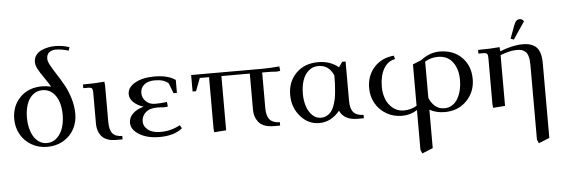

<svg xmlns="http://www.w3.org/2000/svg" viewBox="-59 -946 4267 1450"><g transform="rotate(-5 2074.0 -221.5)"><path d="M41 -223.1Q41 -323.2 104.7 -387.7Q168.5 -452.1 272 -452.1Q304.2 -452.1 339.8 -443.8Q323.2 -473.1 293.2 -516.1Q263.2 -559.1 248.5 -586.7Q233.9 -614.3 233.9 -639.2Q233.9 -668 249 -689.5Q264.2 -710.9 288.8 -722.9Q313.5 -734.9 341.1 -740.5Q368.7 -746.1 397.9 -746.1Q450.7 -746.1 503.9 -729L496.1 -703.1Q441.4 -719.2 397.9 -719.2Q369.1 -719.2 349.1 -704.1Q329.1 -689 329.1 -654.8Q329.1 -635.3 347.2 -602.8Q365.2 -570.3 390.9 -531Q416.5 -491.7 442.1 -446.3Q467.8 -400.9 485.8 -341.6Q503.9 -282.2 503.9 -223.1Q503.9 -160.2 475.6 -107.9Q447.3 -55.7 393.8 -24.4Q340.3 6.8 272 6.8Q205.1 6.8 151.9 -24.7Q98.6 -56.2 69.8 -108.4Q41 -160.6 41 -223.1ZM137.2 -223.1Q137.2 -185.1 145.5 -149.9Q153.8 -114.7 169.9 -85.9Q186 -57.1 212.4 -39.6Q238.8 -22 272 -22Q316.4 -22 348.1 -52.2Q379.9 -82.5 394 -127Q408.2 -171.4 408.2 -223.1Q408.2 -278.8 393.8 -323Q379.4 -367.2 347.9 -395Q316.4 -422.9 272 -422.9Q227.5 -422.9 196.5 -395Q165.5 -367.2 151.4 -323Q137.2 -278.8 137.2 -223.1Z M580.6 -411.1V-439Q673.8 -439 743.7 -445.8L746.6 -418V-141.1Q746.6 -79.6 769.5 -52.7Q792.5 -25.9 842.8 -25.9V0H789.6Q758.8 0 734.4 -8.1Q710 -16.1 695.1 -29.1Q680.2 -42 670.4 -60.3Q660.6 -78.6 656.7 -97.2Q652.8 -115.7 652.8 -136.2V-371.1Q652.8 -396 645.8 -403.6Q638.7 -411.1 613.8 -411.1Z M909.2 -120.1Q909.2 -158.7 939.2 -188.2Q969.2 -217.8 1022.5 -231.9Q973.6 -247.6 946 -275.1Q918.5 -302.7 918.5 -335.9Q918.5 -386.7 975.3 -419.4Q1032.2 -452.1 1123.5 -452.1Q1225.1 -452.1 1282.2 -412.1V-314H1256.3L1227.5 -390.1Q1194.8 -422.9 1123.5 -422.9Q1070.3 -422.9 1042.2 -398.4Q1014.2 -374 1014.2 -335.9Q1014.2 -299.8 1041.3 -272.9Q1068.4 -246.1 1110.4 -246.1Q1150.9 -246.1 1201.2 -252L1204.1 -224.1V-216.8L1176.3 -213.9Q1144.5 -216.8 1123.5 -216.8Q1066.4 -216.8 1035.9 -189.2Q1005.4 -161.6 1005.4 -120.1Q1005.4 -84.5 1038.8 -57.6Q1072.3 -30.8 1133.3 -30.8Q1213.9 -30.8 1282.2 -68.8L1296.4 -44.9Q1235.4 6.8 1123.5 6.8Q1030.3 6.8 969.7 -30.3Q909.2 -67.4 909.2 -120.1Z M1400.9 -314V-439H1937Q1999.5 -439 2069.8 -445.8L2073.2 -418V-411.1L2044.9 -408.2Q2015.1 -411.1 1968.3 -411.1H1937V-141.1Q1937 -80.1 1961.7 -53Q1986.3 -25.9 2037.1 -25.9V0H1990.2Q1948.7 0 1918.9 -11.7Q1889.2 -23.4 1873.3 -43.9Q1857.4 -64.5 1850.3 -87.2Q1843.3 -109.9 1843.3 -136.2V-411.1H1627.9V0L1537.1 6.8L1534.2 -19V-411.1H1463.9L1427.2 -314Z M2132.8 -223.1Q2132.8 -323.2 2196.5 -387.7Q2260.3 -452.1 2363.8 -452.1Q2455.6 -452.1 2518.6 -399.9L2545.9 -439H2571.8V-141.1Q2571.8 -80.1 2596.4 -53Q2621.1 -25.9 2671.9 -25.9V0H2625Q2522 0 2489.7 -73.2Q2424.3 6.8 2334 6.8Q2250 6.8 2191.4 -61Q2132.8 -128.9 2132.8 -223.1ZM2229 -223.1Q2229 -174.8 2241.9 -132.3Q2254.9 -89.8 2283.2 -61Q2311.5 -32.2 2349.6 -32.2Q2374 -32.2 2393.6 -42.2Q2413.1 -52.2 2426.3 -68.4Q2439.5 -84.5 2449.2 -109.6Q2459 -134.8 2464.4 -159.9Q2469.7 -185.1 2472.9 -218.5Q2476.1 -252 2477.1 -279.5Q2478 -307.1 2478 -341.8Q2442.9 -422.9 2363.8 -422.9Q2319.3 -422.9 2288.3 -395Q2257.3 -367.2 2243.2 -323Q2229 -278.8 2229 -223.1Z M2731.4 -223.1Q2731.4 -316.9 2788.1 -379.9Q2844.7 -442.9 2938.5 -451.2L2945.3 -424.8Q2890.1 -415 2858.9 -361.6Q2827.6 -308.1 2827.6 -223.1Q2827.6 -174.8 2843.8 -132.3Q2859.9 -89.8 2895 -61Q2930.2 -32.2 2978.5 -32.2Q3031.2 -32.2 3076.7 -59.1V-373L3140.6 -398.9Q3209.5 -452.1 3284.7 -452.1Q3389.2 -452.1 3452.9 -388.2Q3516.6 -324.2 3516.6 -223.1Q3516.6 -126.5 3451.7 -59.8Q3386.7 6.8 3284.7 6.8Q3221.7 6.8 3170.4 -21V270L3088.4 303.2L3076.7 274.9V-26.9Q3025.9 6.8 2962.4 6.8Q2895.5 6.8 2842.3 -24.7Q2789.1 -56.2 2760.3 -108.4Q2731.4 -160.6 2731.4 -223.1ZM3170.4 -110.8Q3186.5 -70.3 3215.6 -46.1Q3244.6 -22 3284.7 -22Q3318.4 -22 3345 -39.3Q3371.6 -56.6 3387.7 -85.7Q3403.8 -114.7 3412.1 -149.9Q3420.4 -185.1 3420.4 -223.1Q3420.4 -306.6 3381.3 -359.9Q3342.3 -413.1 3268.6 -413.1Q3215.8 -413.1 3170.4 -386.2Z M3576.2 -411.1V-439Q3669.4 -439 3739.3 -445.8L3742.2 -418V-414.1Q3838.9 -452.1 3916 -452.1Q3985.8 -452.1 4020 -416.5Q4054.2 -380.9 4054.2 -294.9V270L3972.2 303.2L3960 274.9V-290Q3960 -330.1 3952.9 -355.7Q3945.8 -381.3 3931.6 -393.3Q3917.5 -405.3 3902.8 -409.2Q3888.2 -413.1 3866.2 -413.1Q3814.9 -413.1 3742.2 -384.8V0L3651.4 6.8L3648.4 -19V-371.1Q3648.4 -396 3641.4 -403.6Q3634.3 -411.1 3609.4 -411.1ZM3828.1 -502 3862.3 -594.2Q3872.1 -621.6 3882.6 -632.3Q3893.1 -643.1 3910.2 -643.1Q3928.2 -643.1 3940.4 -624L3852.1 -493.2Z"/></g></svg>

Font: Dihjauti S
Style: Bold
Weight: 700
Designer: T. Christopher White
Version: Version 3.0.0